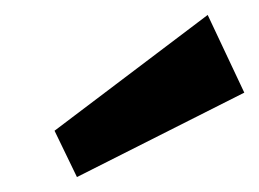

<svg xmlns="http://www.w3.org/2000/svg" viewBox="-20 -821 347 257"><path d="M307 -697 83 -584 53 -646 258 -801Z"/></svg>

Font: Pathway Extreme Condensed
Style: Bold Italic
Weight: 700
Width: 3
Italic angle: -8°
Version: Version 1.001;gftools[0.9.26]